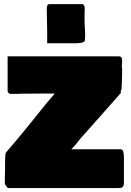

<svg xmlns="http://www.w3.org/2000/svg" viewBox="-20 -948 646 948"><path d="M3.9 -41C4.9 -36.1 15.6 -22.5 18.6 -19.5H564.5C583 -19.5 591.8 -24.4 591.8 -44.9V-171.9C591.8 -194.3 587.9 -210.9 576.2 -210.9H332L355.5 -236.3L377 -263.7C442.6 -338.3 510.9 -413.2 576.2 -488.3V-496.1C576.2 -499 577.1 -500 580.1 -507.8C580.1 -510.7 583 -545.9 583 -611.3C582 -614.3 581.1 -616.2 581.1 -617.2C581.1 -622.1 583 -630.9 583 -641.6C583 -670.9 576.2 -669.9 558.6 -669.9H17.6V-501C17.6 -492.2 21.5 -488.3 29.3 -484.4H60.5C71.3 -484.4 82 -485.4 92.8 -485.4H105.5C155.3 -485.4 203.6 -487 250.5 -486.1L209 -437.5C143.2 -355.5 78.5 -274.4 9.8 -195.3C4.9 -190.4 4.9 -152.3 4.9 -127V-101.6C4.9 -90.8 3.9 -80.1 3.9 -71.3ZM212.9 -755.9V-734.4H350.6C374 -734.4 396.5 -736.3 399.4 -749C399.4 -754.9 399.4 -760.7 400.4 -765.6V-781.2C400.4 -801.8 397.5 -822.3 397.5 -842.8V-884.8C397.5 -891.6 398.4 -898.4 398.4 -903.3C398.4 -915 396.5 -924.8 387.7 -927.7H224.6C211.9 -927.7 210.9 -914.1 210.9 -902.3C210.9 -852.5 213.9 -805.7 212.9 -755.9Z"/></svg>

Font: Bowlby One SC
Style: Regular
Weight: 400
Width: 1
Version: Version 1.2